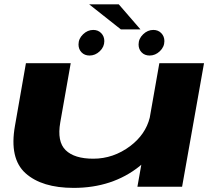

<svg xmlns="http://www.w3.org/2000/svg" viewBox="-20 -886 1050 911"><path d="M632 0 650.5 -104.5Q646.5 -101 642.5 -97.5Q513.5 5.5 329.5 5.5Q178.5 5.5 101 -64.2Q23.5 -134 51 -289L103 -586H315.5L266 -305.5Q250 -214 291.5 -173.5Q333 -133 422.5 -133Q518 -133 598 -193Q670.5 -248 690.5 -327.5L736 -586H948L844 0ZM405 -622.5Q381.5 -622.5 367 -637.5Q352.5 -652.5 352.5 -675Q352.5 -702.5 374 -723.2Q395.5 -744 422.5 -744Q445.5 -744 460.2 -728.8Q475 -713.5 475 -691Q475 -663.5 453.5 -643Q432 -622.5 405 -622.5ZM690 -622.5Q666.5 -622.5 652 -637.5Q637.5 -652.5 637.5 -675Q637.5 -702.5 659 -723.2Q680.5 -744 707.5 -744Q730.5 -744 745.2 -728.8Q760 -713.5 760 -691Q760 -663.5 738.5 -643Q717 -622.5 690 -622.5ZM553.5 -746.5 403 -865.5H543.5L646.5 -746.5Z"/></svg>

Font: Anybody UltraExpanded Regular
Style: Bold Italic
Weight: 700
Width: 9
Italic angle: -10°
Designer: Tyler Finck
Foundry: Etcetera Type Company
Version: Version 1.010; ttfautohint (v1.8.3) -l 8 -r 50 -G 200 -x 14 